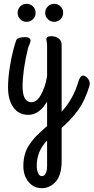

<svg xmlns="http://www.w3.org/2000/svg" viewBox="-20 -571 489 1003"><path d="M390 -146Q399 -176 414 -176Q426 -176 437.5 -162.5Q449 -149 449 -135Q449 -129 448 -125Q425 -47 389 3Q353 53 302 97V270Q302 343 271.5 377.5Q241 412 198 412Q156 412 129 379Q102 346 102 297Q102 261 111 231.5Q120 202 140.5 174.5Q161 147 177.5 131.5Q194 116 226 87V-40Q185 29 128 29Q78 29 50 -10Q22 -49 22 -115Q22 -162 31 -218.5Q40 -275 49 -308L58 -340Q59 -342 62 -352.5Q65 -363 67.5 -366Q70 -369 81 -373Q92 -377 111 -377Q128 -377 134.5 -370Q141 -363 139.5 -356Q138 -349 133 -336.5Q128 -324 127 -322Q98 -203 98 -120Q98 -37 144 -37Q172 -37 194 -76Q216 -115 226 -172V-333Q226 -344 224 -353.5Q222 -363 222 -365Q222 -382 248 -382Q272 -382 287 -369.5Q302 -357 302 -338V13Q364 -56 390 -146ZM198 349Q203 349 207.5 347Q212 345 214.5 341Q217 337 219.5 333Q222 329 223 322.5Q224 316 225 311Q226 306 226 299Q226 292 226 288Q226 284 226 277.5Q226 271 226 270V163Q172 219 172 294Q172 318 179 333.5Q186 349 198 349ZM86 -470.5Q72 -484 72 -504Q72 -524 86 -537.5Q100 -551 119 -551Q138 -551 152 -537.5Q166 -524 166 -504Q166 -484 152 -470.5Q138 -457 119 -457Q100 -457 86 -470.5ZM230 -470.5Q216 -484 216 -504Q216 -524 230 -537.5Q244 -551 263 -551Q282 -551 296 -537.5Q310 -524 310 -504Q310 -484 296 -470.5Q282 -457 263 -457Q244 -457 230 -470.5Z"/></svg>

Font: Grand Hotel
Style: Regular
Weight: 400
Designer: Brian J. Bonislawsky & Jim Lyles for Astigmatic (AOETI)
Foundry: Astigmatic (AOETI)
Version: Version 001.000